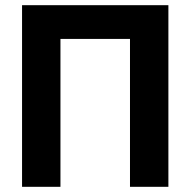

<svg xmlns="http://www.w3.org/2000/svg" viewBox="-20 -720 734 740"><path d="M481 -570H213V0H65V-700H629V0H481Z"/></svg>

Font: PT Sans Caption
Style: Bold
Weight: 700
Designer: A.Korolkova, O.Umpeleva, V.Yefimov
Foundry: ParaType Ltd
Version: Version 2.003W OFL